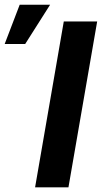

<svg xmlns="http://www.w3.org/2000/svg" viewBox="-82 -803 438 823"><path d="M211.4 0H68.4L191.4 -710.9H334.5ZM2.4 -782.7H132.8L25.9 -614.3H-62Z"/></svg>

Font: RobotoInd
Style: Bold Italic
Weight: 700
Italic angle: -12°
Designer: Google
Version: Version 2.001150; 2014